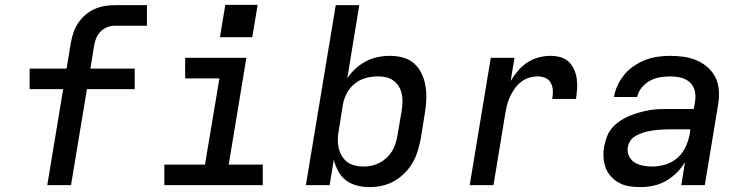

<svg xmlns="http://www.w3.org/2000/svg" viewBox="-20 -756 3040 784"><path d="M173 0 238 -392H101V-476H252L269 -580Q273 -601 279.5 -621.5Q286 -642 298.5 -661Q311 -680 328.5 -695Q346 -710 366 -719Q386 -728 407.5 -731.5Q429 -735 449 -735H580V-651H449Q434 -651 418 -645Q402 -639 390 -626.5Q378 -614 372 -598Q366 -582 364 -567L349 -476H530V-392H335L270 0Z M651 0V-84H817L876 -436H736V-520H986L914 -84H1053V0ZM878 -604 900 -736H1032L1010 -604Z M1489 8Q1462 8 1437 1.5Q1412 -5 1392.5 -20Q1373 -35 1361 -57Q1349 -79 1343 -104L1326 0H1229L1351 -735H1447L1398 -436Q1412 -458 1432 -476Q1452 -494 1475 -506Q1498 -518 1523 -523Q1548 -528 1573 -528Q1601 -528 1627.5 -520.5Q1654 -513 1673 -495Q1692 -477 1703 -452.5Q1714 -428 1718 -401Q1722 -374 1720.5 -345.5Q1719 -317 1714 -289L1698 -189Q1693 -164 1685.5 -139Q1678 -114 1664.5 -91Q1651 -68 1631.5 -48.5Q1612 -29 1588.5 -16Q1565 -3 1539.5 2.5Q1514 8 1489 8ZM1464 -76Q1481 -76 1497.5 -79.5Q1514 -83 1529.5 -91Q1545 -99 1558.5 -111.5Q1572 -124 1581 -139Q1590 -154 1595 -170Q1600 -186 1603 -203L1620 -303Q1623 -320 1623.5 -338Q1624 -356 1620.5 -372.5Q1617 -389 1608.5 -403Q1600 -417 1586.5 -427Q1573 -437 1556.5 -440.5Q1540 -444 1522 -444Q1498 -444 1473.5 -437.5Q1449 -431 1428.5 -414.5Q1408 -398 1396 -375Q1384 -352 1380 -328L1364 -228Q1360 -209 1359.5 -190.5Q1359 -172 1362.5 -154.5Q1366 -137 1374.5 -121.5Q1383 -106 1396.5 -95.5Q1410 -85 1427.5 -80.5Q1445 -76 1464 -76Z M1898 0 1984 -520H2081L2065 -425Q2078 -447 2095 -467Q2112 -487 2133.5 -501Q2155 -515 2179.5 -521.5Q2204 -528 2228 -528Q2249 -528 2268.5 -522.5Q2288 -517 2302 -504Q2316 -491 2324 -473Q2332 -455 2335 -434.5Q2338 -414 2336.5 -393.5Q2335 -373 2332 -352H2235Q2238 -368 2237.5 -385Q2237 -402 2230 -416Q2223 -430 2208.5 -437Q2194 -444 2177 -444Q2159 -444 2141.5 -439Q2124 -434 2109 -422.5Q2094 -411 2083 -396Q2072 -381 2064 -364.5Q2056 -348 2051.5 -331Q2047 -314 2044 -297L1995 0Z M2595 8Q2595 8 2595 8Q2595 8 2595 8H2594Q2572 8 2549.5 4.5Q2527 1 2508.5 -9Q2490 -19 2475.5 -34.5Q2461 -50 2453.5 -70Q2446 -90 2444.5 -112.5Q2443 -135 2447 -158Q2451 -178 2458.5 -198.5Q2466 -219 2481 -235.5Q2496 -252 2514.5 -264Q2533 -276 2553 -284Q2573 -292 2593.5 -297.5Q2614 -303 2634.5 -306.5Q2655 -310 2675.5 -310.5Q2696 -311 2717 -311H2813L2818 -341Q2822 -363 2817 -384.5Q2812 -406 2796.5 -420Q2781 -434 2760 -439Q2739 -444 2716 -444Q2696 -444 2675 -440.5Q2654 -437 2634.5 -426.5Q2615 -416 2600.5 -398.5Q2586 -381 2582 -360H2487Q2491 -385 2502.5 -409Q2514 -433 2531 -453Q2548 -473 2570.5 -488Q2593 -503 2617.5 -512Q2642 -521 2667 -524.5Q2692 -528 2716 -528Q2745 -528 2773 -524Q2801 -520 2826 -509Q2851 -498 2871 -480Q2891 -462 2902.5 -437.5Q2914 -413 2915.5 -384.5Q2917 -356 2912 -327L2858 0H2762L2777 -94Q2763 -70 2742.5 -50Q2722 -30 2698 -16.5Q2674 -3 2647.5 2.5Q2621 8 2595 8ZM2645 -76Q2671 -76 2698.5 -84.5Q2726 -93 2747.5 -112.5Q2769 -132 2780.5 -158Q2792 -184 2797 -211L2799 -228H2717Q2705 -228 2692.5 -227.5Q2680 -227 2668 -226Q2656 -225 2643.5 -223Q2631 -221 2618.5 -218Q2606 -215 2594 -210Q2582 -205 2571 -198Q2560 -191 2553 -180Q2546 -169 2544 -157Q2540 -137 2548 -119.5Q2556 -102 2571.5 -92.5Q2587 -83 2606 -79.5Q2625 -76 2645 -76Z"/></svg>

Font: Iosevka SS04 Medium Extended
Style: Italic
Weight: 500
Width: 7
Italic angle: -9°
Monospace: yes
Designer: Belleve Invis
Foundry: Belleve Invis
Version: Version 19.0.0; ttfautohint (v1.8.4)